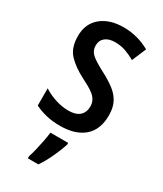

<svg xmlns="http://www.w3.org/2000/svg" viewBox="-194 -623 777 917"><g transform="rotate(30 194.5 -164.5)"><path d="M355 -150Q355 -71 308 -30.5Q261 10 177 10Q134 10 99.5 1.5Q65 -7 37 -21V-116Q64 -98 101 -85.5Q138 -73 176 -73Q216 -73 236.5 -91.5Q257 -110 257 -143Q257 -170 239 -190.5Q221 -211 162 -240Q103 -270 70 -305.5Q37 -341 37 -405Q37 -473 83.5 -511.5Q130 -550 207 -550Q283 -550 351 -512L318 -434Q292 -449 265 -458.5Q238 -468 207 -468Q172 -468 152.5 -452Q133 -436 133 -408Q133 -380 153 -361.5Q173 -343 229 -314Q267 -294 295.5 -272.5Q324 -251 339.5 -222Q355 -193 355 -150ZM252 71Q241 105 221.5 147Q202 189 180 221H122V209Q128 192 134.5 165Q141 138 146.5 110Q152 82 154 61H252Z"/></g></svg>

Font: Noto Sans Malayalam Condensed Medium
Style: Regular
Weight: 500
Width: 3
Designer: Jelle Bosma - Monotype Design Team
Foundry: Monotype Imaging Inc.
Version: Version 2.104; ttfautohint (v1.8.4.7-5d5b)